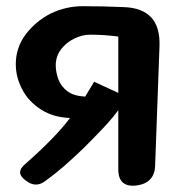

<svg xmlns="http://www.w3.org/2000/svg" viewBox="-20 -592 569 620"><path d="M62 -10Q29 -34 60 -61Q160 -149 206 -211Q152 -213 113 -238Q72 -264 52 -303Q31 -342 31 -385Q31 -438 63 -481Q95 -523 143 -548Q193 -572 247 -572Q314 -572 380 -569Q500 -565 495 -442L481 -59Q480 -1 421 7Q362 14 362 -45V-236Q345 -213 324 -190Q303 -167 280 -144Q257 -120 233 -97.5Q209 -75 185 -54Q156 -29 127 -8Q95 17 62 -10ZM255 -280 284 -328 362 -292V-474Q317 -480 271 -480Q246 -480 220 -467.5Q194 -455 177 -432.5Q160 -410 160 -381Q160 -359 168.5 -336Q177 -313 197.5 -297.5Q218 -282 255 -280Z"/></svg>

Font: MaokenZhuyuanTi
Style: Regular
Weight: 400
Designer: Fontworks Inc & LongZhuTi team: ZERO子、时光羊、荆南、频凡、刘鹏、Little White Dog、帆影Magmeta、奈白不弍、白日月球、ChaoTawei、雨三（排名不分先后）
Version: Version 1.000; 20230222